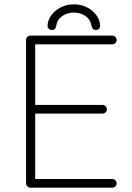

<svg xmlns="http://www.w3.org/2000/svg" viewBox="-20 -864 607 884"><path d="M120 -700H497Q505 -700 511 -694Q517 -688 517 -680Q517 -671 511 -665.5Q505 -660 497 -660H132L142 -677V-367L130 -381H452Q460 -381 466 -375Q472 -369 472 -361Q472 -352 466 -346.5Q460 -341 452 -341H132L142 -352V-35L138 -40H497Q505 -40 511 -34Q517 -28 517 -20Q517 -11 511 -5.5Q505 0 497 0H120Q112 0 106 -6Q100 -12 100 -20V-680Q100 -688 106 -694Q112 -700 120 -700ZM320 -844Q354 -844 381 -830Q408 -816 424.5 -793Q441 -770 441 -744Q441 -737 435.5 -731.5Q430 -726 422 -726Q412 -726 407.5 -731.5Q403 -737 401 -746Q396 -775 373 -790.5Q350 -806 320 -806Q290 -806 267 -790.5Q244 -775 239 -746Q238 -737 233 -731.5Q228 -726 218 -726Q210 -726 204.5 -731.5Q199 -737 199 -744Q199 -770 215.5 -793Q232 -816 259.5 -830Q287 -844 320 -844Z"/></svg>

Font: Quicksand Variable Light
Style: Regular
Weight: 300
Designer: Andrew Paglinawan
Foundry: Andrew Paglinawan
Version: Version 3.004